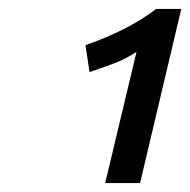

<svg xmlns="http://www.w3.org/2000/svg" viewBox="-20 -840 425 429"><path d="M215 -431 285 -724Q259 -707 230 -696.5Q201 -686 180 -679L171 -739Q219 -756 257.5 -775.5Q296 -795 329 -820H385L293 -431Z"/></svg>

Font: Ubuntu Sans Medium
Style: Italic
Weight: 500
Italic angle: -13.5°
Designer: Dalton Maag Ltd
Foundry: Dalton Maag Ltd
Version: Version 1.006